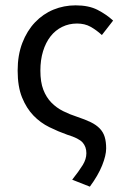

<svg xmlns="http://www.w3.org/2000/svg" viewBox="-20 -518 472 718"><path d="M316 180 250 154Q276 121 289.5 99Q303 77 303 55Q303 31 289 15Q275 -1 232 -14Q198 -26 164.5 -42.5Q131 -59 105 -86Q79 -113 62.5 -153.5Q46 -194 46 -254Q46 -312 63.5 -357.5Q81 -403 111 -434.5Q141 -466 180 -482Q219 -498 263 -498Q312 -498 345 -481Q378 -464 403 -441L361 -387Q340 -406 318.5 -418Q297 -430 268 -430Q238 -430 212.5 -417.5Q187 -405 169 -382Q151 -359 141 -326.5Q131 -294 131 -254Q131 -211 142 -182.5Q153 -154 172 -134.5Q191 -115 216 -102.5Q241 -90 269 -81Q299 -71 319.5 -61Q340 -51 353 -37.5Q366 -24 371.5 -6Q377 12 377 37Q377 63 362 100.5Q347 138 316 180Z"/></svg>

Font: Giro Regular
Style: Regular
Weight: 400
Designer: Paul D. Hunt
Foundry: Adobe Systems Incorporated
Version: Version 1.000;PS 1.0;hotconv 1.0.88;makeotf.lib2.5.647800